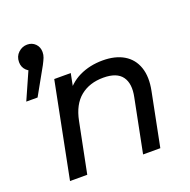

<svg xmlns="http://www.w3.org/2000/svg" viewBox="-131 -876 996 1005"><g transform="rotate(-20 366.5 -374.0)"><path d="M18 -469 108 -672 117 -611Q90 -611 71.5 -629.5Q53 -648 53 -676Q53 -708 74.5 -728Q96 -748 124 -748Q151 -748 169 -730Q187 -712 187 -684Q187 -668 181.5 -654Q176 -640 165 -619L81 -469ZM467 -535Q537 -535 584 -507Q631 -479 649.5 -425.5Q668 -372 653 -297L594 0H498L557 -297Q572 -369 543 -409Q514 -449 439 -449Q362 -449 311 -407.5Q260 -366 243 -280L187 0H91L196 -530H288L258 -378L240 -419Q278 -479 336.5 -507Q395 -535 467 -535Z"/></g></svg>

Font: MOST Montserrat Medium
Style: Italic
Weight: 500
Italic angle: -11.3°
Designer: Julieta Ulanovsky
Foundry: Julieta Ulanovsky
Version: Version 8.000;March 11, 2024;FontCreator 15.0.0.2926 64-bit